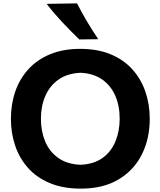

<svg xmlns="http://www.w3.org/2000/svg" viewBox="-20 -1091 940 1125"><path d="M454.1 14.2Q348.1 14.2 270.8 -18.6Q193.4 -51.3 143.1 -108.4Q92.8 -165.5 68.4 -239Q43.9 -312.5 43.9 -394Q43.9 -480.5 69.6 -554.9Q95.2 -629.4 146.5 -685.5Q197.8 -741.7 273.7 -773.2Q349.6 -804.7 449.7 -804.7Q551.8 -804.7 628.2 -772.9Q704.6 -741.2 755.4 -684.8Q806.2 -628.4 831.8 -554.2Q857.4 -480 857.4 -395Q857.4 -277.8 810.8 -185.3Q764.2 -92.8 674.1 -39.3Q584 14.2 454.1 14.2ZM451.7 -125.5Q530.8 -128.9 581.5 -166Q632.3 -203.1 656.7 -263.2Q681.2 -323.2 681.2 -395Q681.2 -471.7 655 -531Q628.9 -590.3 577.9 -625.7Q526.9 -661.1 451.7 -664.6Q374 -661.1 322.5 -624.5Q271 -587.9 245.4 -528.3Q219.7 -468.8 219.7 -395Q219.7 -322.3 244.6 -262.5Q269.5 -202.6 321 -165.8Q372.6 -128.9 451.7 -125.5ZM444.8 -859.9Q392.1 -910.6 343.5 -962.4Q294.9 -1014.2 253.4 -1068.4L431.2 -1071.3Q458.5 -1018.1 489.5 -965.8Q520.5 -913.6 555.7 -861.3Z"/></svg>

Font: Pinar-DS2-FD Bold
Style: Regular
Weight: 700
Designer: Amin Abedi
Version: Version 3.000